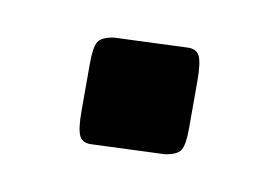

<svg xmlns="http://www.w3.org/2000/svg" viewBox="-32 -402 292 201"><g transform="rotate(10 114.5 -301.5)"><path d="M75 -243 151 -246Q164 -248 167.5 -254Q171 -260 171 -277V-328Q171 -347 167.5 -354Q164 -361 153 -360L77 -357Q64 -355 60.5 -349Q57 -343 57 -326V-275Q57 -256 60.5 -249Q64 -242 75 -243Z"/></g></svg>

Font: Federant
Style: Regular
Weight: 400
Designer: Olexa M. Volochay, Alexei Vanyashin, Otto Ludwig Naegele
Foundry: Cyreal (www.cyreal.org)
Version: Version 1.011; ttfautohint (v1.4.1)